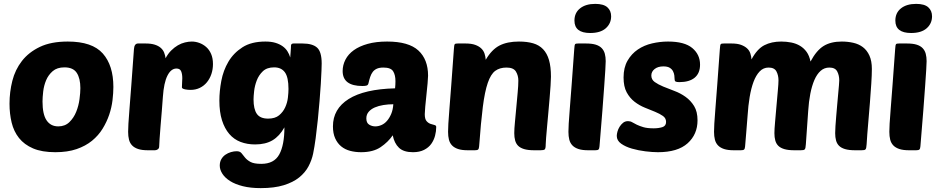

<svg xmlns="http://www.w3.org/2000/svg" viewBox="-20 -774 4840 989"><path d="M265 10Q196 10 150.5 -9.5Q105 -29 78 -63Q51 -97 40 -142.5Q29 -188 29 -240Q29 -300 43.5 -357.5Q58 -415 93 -460Q128 -505 185.5 -532.5Q243 -560 329 -560Q455 -560 509.5 -498.5Q564 -437 564 -326Q564 -295 559.5 -257.5Q555 -220 542.5 -183Q530 -146 508.5 -111Q487 -76 454 -49Q421 -22 374.5 -6Q328 10 265 10ZM312 -427Q274 -427 251.5 -407.5Q229 -388 217.5 -360.5Q206 -333 202.5 -302.5Q199 -272 199 -251Q199 -185 220 -154Q241 -123 280 -123Q315 -123 337.5 -145Q360 -167 372.5 -198Q385 -229 389.5 -263Q394 -297 394 -320Q394 -370 375.5 -398.5Q357 -427 312 -427Z M962 -311Q956 -311 948.5 -311.5Q941 -312 934 -313.5Q927 -315 922 -317.5Q917 -320 917 -324Q917 -337 918 -348Q919 -359 919 -371Q919 -393 913 -407Q907 -421 889 -421Q861 -421 842.5 -384.5Q824 -348 819 -275Q817 -243 813.5 -202.5Q810 -162 807 -124.5Q804 -87 802 -58Q800 -29 800 -20Q800 -10 793 -5Q786 0 778 0H742Q711 0 691.5 -6.5Q672 -13 660.5 -25Q649 -37 644.5 -54.5Q640 -72 640 -95Q640 -110 641.5 -137.5Q643 -165 647 -213.5Q651 -262 656.5 -336.5Q662 -411 670 -521Q672 -550 691 -550H730Q758 -550 777 -544Q796 -538 808 -527.5Q820 -517 825.5 -503Q831 -489 833 -474Q845 -497 861.5 -513.5Q878 -530 896 -540.5Q914 -551 933 -555.5Q952 -560 968 -560Q987 -560 1006.5 -553Q1026 -546 1042 -532Q1058 -518 1067.5 -496Q1077 -474 1077 -444Q1077 -417 1069 -393Q1061 -369 1046 -350.5Q1031 -332 1009.5 -321.5Q988 -311 962 -311Z M1445 -118Q1420 -73 1384 -51.5Q1348 -30 1294 -30Q1253 -30 1219 -43Q1185 -56 1161 -84Q1137 -112 1123.5 -154.5Q1110 -197 1110 -256Q1110 -304 1120 -357.5Q1130 -411 1156.5 -456Q1183 -501 1229 -530.5Q1275 -560 1347 -560Q1377 -560 1398.5 -553.5Q1420 -547 1435.5 -536Q1451 -525 1460.5 -510Q1470 -495 1475 -478Q1475 -477 1475.5 -485.5Q1476 -494 1477 -505Q1478 -516 1478.5 -526.5Q1479 -537 1479 -540Q1480 -550 1492 -550H1538Q1590 -550 1613.5 -528.5Q1637 -507 1637 -447Q1637 -439 1636 -410.5Q1635 -382 1632.5 -342Q1630 -302 1626 -253.5Q1622 -205 1617 -156Q1612 -107 1606 -62Q1600 -17 1593 17Q1586 51 1569 83Q1552 115 1521 140Q1490 165 1441.5 180Q1393 195 1323 195Q1270 195 1230.5 185Q1191 175 1165 158.5Q1139 142 1125.5 121Q1112 100 1112 79Q1112 60 1120 46Q1128 32 1141 23Q1154 14 1169.5 9.5Q1185 5 1199 5Q1216 5 1224 15Q1232 25 1242 37.5Q1252 50 1270 60Q1288 70 1326 70Q1392 70 1418.5 21.5Q1445 -27 1445 -118ZM1361 -163Q1397 -163 1417.5 -180Q1438 -197 1449 -221Q1460 -245 1463 -271Q1466 -297 1466 -316Q1466 -376 1447.5 -401.5Q1429 -427 1392 -427Q1355 -427 1334 -407Q1313 -387 1302.5 -359.5Q1292 -332 1289 -304.5Q1286 -277 1286 -262Q1286 -212 1303 -187.5Q1320 -163 1361 -163Z M1695 -123Q1695 -213 1776 -264Q1857 -315 2015 -319Q2016 -330 2016.5 -337.5Q2017 -345 2017 -356Q2017 -388 2005 -407Q1993 -426 1955 -426Q1934 -426 1921 -420Q1908 -414 1900 -403.5Q1892 -393 1887 -378Q1882 -363 1878 -345Q1876 -336 1869 -333.5Q1862 -331 1847 -331Q1745 -331 1745 -408Q1745 -439 1759.5 -467Q1774 -495 1802.5 -515.5Q1831 -536 1874 -548Q1917 -560 1974 -560Q2085 -560 2135 -514Q2185 -468 2185 -384Q2185 -373 2182.5 -344.5Q2180 -316 2176.5 -284.5Q2173 -253 2170.5 -225Q2168 -197 2168 -186Q2168 -161 2177 -150.5Q2186 -140 2197.5 -136Q2209 -132 2218 -130Q2227 -128 2227 -120Q2227 -98 2221 -75Q2215 -52 2201.5 -33Q2188 -14 2164.5 -2Q2141 10 2107 10Q2059 10 2035 -13Q2011 -36 2003 -77Q1979 -42 1940.5 -16Q1902 10 1840 10Q1810 10 1783.5 3Q1757 -4 1737.5 -20Q1718 -36 1706.5 -61.5Q1695 -87 1695 -123ZM2006 -237Q1980 -237 1955 -233Q1930 -229 1910.5 -220.5Q1891 -212 1879 -198Q1867 -184 1867 -164Q1867 -141 1881.5 -132Q1896 -123 1913 -123Q1929 -123 1945 -130Q1961 -137 1973.5 -151.5Q1986 -166 1995 -187Q2004 -208 2006 -237Z M2629 -88Q2629 -110 2632.5 -145.5Q2636 -181 2639.5 -220.5Q2643 -260 2646.5 -297Q2650 -334 2650 -359Q2650 -385 2637.5 -405.5Q2625 -426 2589 -426Q2554 -426 2531 -409Q2508 -392 2492.5 -347Q2477 -302 2467 -223Q2457 -144 2448 -20Q2447 -8 2443 -4Q2439 0 2426 0H2390Q2359 0 2339.5 -6.5Q2320 -13 2308.5 -25Q2297 -37 2292.5 -54.5Q2288 -72 2288 -95Q2288 -110 2289.5 -137.5Q2291 -165 2295 -213.5Q2299 -262 2304.5 -336.5Q2310 -411 2318 -521Q2319 -543 2323 -547Q2326 -550 2339 -550H2378Q2408 -550 2427.5 -543Q2447 -536 2459 -524.5Q2471 -513 2476 -497.5Q2481 -482 2482 -466Q2513 -519 2553 -539.5Q2593 -560 2653 -560Q2695 -560 2726 -551Q2757 -542 2777.5 -520.5Q2798 -499 2808 -464.5Q2818 -430 2818 -379Q2818 -363 2816 -333Q2814 -303 2811 -267.5Q2808 -232 2804.5 -193.5Q2801 -155 2798 -122Q2795 -89 2793 -64Q2791 -39 2791 -31Q2791 -9 2786 -4.5Q2781 0 2764 0H2732Q2700 0 2680 -6Q2660 -12 2649 -23Q2638 -34 2633.5 -50.5Q2629 -67 2629 -88Z M3010 0Q2979 0 2959.5 -6.5Q2940 -13 2928.5 -25Q2917 -37 2912.5 -54.5Q2908 -72 2908 -95Q2908 -110 2909.5 -137.5Q2911 -165 2915 -213.5Q2919 -262 2924.5 -336.5Q2930 -411 2938 -521Q2939 -543 2943 -547Q2946 -550 2959 -550H2998Q3029 -550 3048.5 -544Q3068 -538 3079.5 -526Q3091 -514 3095.5 -497Q3100 -480 3100 -459Q3100 -444 3098 -414Q3096 -384 3092.5 -332.5Q3089 -281 3083 -204.5Q3077 -128 3068 -20Q3067 -8 3063 -4Q3059 0 3046 0ZM2939 -668Q2939 -708 2968 -731Q2997 -754 3046 -754Q3089 -754 3108.5 -736.5Q3128 -719 3128 -690Q3128 -653 3100.5 -628.5Q3073 -604 3020 -604Q2939 -604 2939 -668Z M3421 -560Q3506 -560 3546 -526.5Q3586 -493 3586 -441Q3586 -397 3558.5 -374Q3531 -351 3479 -351Q3465 -351 3460 -354Q3455 -357 3455 -365Q3455 -374 3453.5 -385.5Q3452 -397 3446.5 -407.5Q3441 -418 3429.5 -425Q3418 -432 3397 -432Q3369 -432 3352 -418.5Q3335 -405 3335 -385Q3335 -364 3352.5 -351.5Q3370 -339 3396.5 -328Q3423 -317 3454 -305.5Q3485 -294 3511.5 -275Q3538 -256 3555.5 -227.5Q3573 -199 3573 -154Q3573 -82 3522 -36Q3471 10 3369 10Q3341 10 3304.5 5.5Q3268 1 3235 -8.5Q3202 -18 3179.5 -34Q3157 -50 3157 -74Q3157 -83 3160.5 -96Q3164 -109 3171.5 -121Q3179 -133 3189.5 -141.5Q3200 -150 3215 -150Q3227 -150 3237 -144Q3247 -138 3260.5 -131.5Q3274 -125 3294 -119Q3314 -113 3347 -113Q3372 -113 3391.5 -119Q3411 -125 3411 -146Q3411 -165 3395 -176.5Q3379 -188 3354.5 -198Q3330 -208 3301.5 -219.5Q3273 -231 3248.5 -250Q3224 -269 3208 -298.5Q3192 -328 3192 -375Q3192 -426 3212.5 -461.5Q3233 -497 3265.5 -519Q3298 -541 3339 -550.5Q3380 -560 3421 -560Z M3831 -180Q3828 -134 3824 -92.5Q3820 -51 3818 -20Q3817 -8 3813 -4Q3809 0 3796 0H3760Q3729 0 3709.5 -6.5Q3690 -13 3678.5 -25Q3667 -37 3662.5 -54.5Q3658 -72 3658 -95Q3658 -110 3659.5 -137.5Q3661 -165 3665 -213.5Q3669 -262 3674.5 -336.5Q3680 -411 3688 -521Q3689 -543 3693 -547Q3696 -550 3709 -550H3748Q3778 -550 3797 -543Q3816 -536 3828 -525Q3840 -514 3845 -499Q3850 -484 3851 -468Q3880 -522 3917 -541Q3954 -560 4004 -560Q4031 -560 4056 -555Q4081 -550 4101 -538Q4121 -526 4135 -506.5Q4149 -487 4155 -457Q4186 -515 4223 -537.5Q4260 -560 4316 -560Q4347 -560 4375.5 -553.5Q4404 -547 4425 -531Q4446 -515 4458.5 -487.5Q4471 -460 4471 -419Q4471 -388 4468 -343Q4465 -298 4461 -245.5Q4457 -193 4452 -137.5Q4447 -82 4444 -31Q4443 -20 4442 -14Q4441 -8 4438.5 -5Q4436 -2 4431 -1Q4426 0 4417 0H4385Q4353 0 4333 -6Q4313 -12 4302 -23Q4291 -34 4286.5 -50.5Q4282 -67 4282 -88Q4282 -101 4283.5 -125Q4285 -149 4287.5 -177Q4290 -205 4292.5 -235Q4295 -265 4297.5 -290.5Q4300 -316 4301.5 -335Q4303 -354 4303 -360Q4303 -386 4292.5 -406Q4282 -426 4252 -426Q4226 -426 4207 -409Q4188 -392 4175 -362Q4162 -332 4154 -291Q4146 -250 4143 -202Q4141 -171 4138 -131Q4135 -91 4131 -31Q4130 -20 4129 -14Q4128 -8 4125.5 -5Q4123 -2 4118 -1Q4113 0 4104 0H4072Q4040 0 4020 -6Q4000 -12 3989 -23Q3978 -34 3973.5 -50.5Q3969 -67 3969 -88Q3969 -108 3972.5 -146.5Q3976 -185 3979.5 -226.5Q3983 -268 3986.5 -305.5Q3990 -343 3990 -360Q3990 -386 3979.5 -406Q3969 -426 3939 -426Q3912 -426 3893 -406Q3874 -386 3861.5 -352.5Q3849 -319 3841.5 -274Q3834 -229 3831 -180Z M4663 0Q4632 0 4612.5 -6.5Q4593 -13 4581.5 -25Q4570 -37 4565.5 -54.5Q4561 -72 4561 -95Q4561 -110 4562.5 -137.5Q4564 -165 4568 -213.5Q4572 -262 4577.5 -336.5Q4583 -411 4591 -521Q4592 -543 4596 -547Q4599 -550 4612 -550H4651Q4682 -550 4701.5 -544Q4721 -538 4732.5 -526Q4744 -514 4748.5 -497Q4753 -480 4753 -459Q4753 -444 4751 -414Q4749 -384 4745.5 -332.5Q4742 -281 4736 -204.5Q4730 -128 4721 -20Q4720 -8 4716 -4Q4712 0 4699 0ZM4592 -668Q4592 -708 4621 -731Q4650 -754 4699 -754Q4742 -754 4761.5 -736.5Q4781 -719 4781 -690Q4781 -653 4753.5 -628.5Q4726 -604 4673 -604Q4592 -604 4592 -668Z"/></svg>

Font: PoetsenOne
Style: Regular
Weight: 400
Designer: Rodrigo Fuenzalida, Pablo Impallari
Foundry: Pablo Impallari, Rodrigo Fuenzalida
Version: Version 1.000; ttfautohint (v0.8) -G 200 -r 50